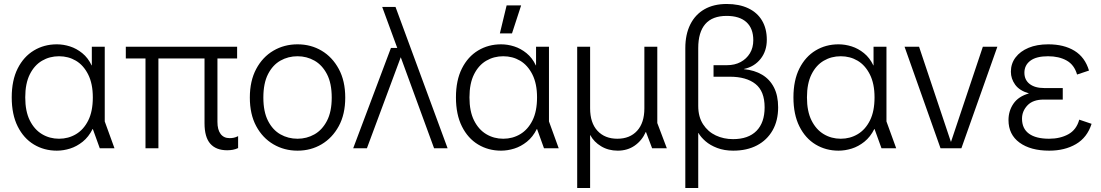

<svg xmlns="http://www.w3.org/2000/svg" viewBox="-20 -746 5539 966"><path d="M266 12Q202 12 150.5 -19Q99 -50 69 -110Q39 -170 39 -256Q39 -342 69 -401.5Q99 -461 150.5 -492Q202 -523 266 -523Q299 -523 332 -512.5Q365 -502 394 -478.5Q423 -455 441 -417H442V-511H507V-135L556 0H482L447 -97H446Q426 -57 396 -33Q366 -9 332.5 1.5Q299 12 266 12ZM277 -48Q324 -48 362.5 -71Q401 -94 424 -140Q447 -186 447 -256Q447 -325 423.5 -371.5Q400 -418 362 -440.5Q324 -463 277 -463Q230 -463 191.5 -440.5Q153 -418 130 -372Q107 -326 107 -256Q107 -186 130 -140Q153 -94 191.5 -71Q230 -48 277 -48Z M1123 10Q1067 10 1038 -23Q1009 -56 1009 -126V-479H1074V-133Q1074 -93 1090 -72Q1106 -51 1135 -51Q1146 -51 1156 -53Q1166 -55 1178 -61V-1Q1165 5 1151.5 7.5Q1138 10 1123 10ZM712 0V-479H777V0ZM613 -452V-511H1173V-452Z M1477 12Q1410 12 1355.5 -20Q1301 -52 1269 -111.5Q1237 -171 1237 -255Q1237 -339 1269 -399Q1301 -459 1355.5 -491Q1410 -523 1477 -523Q1544 -523 1598 -491Q1652 -459 1684.5 -399Q1717 -339 1717 -255Q1717 -171 1684.5 -111.5Q1652 -52 1598 -20Q1544 12 1477 12ZM1477 -48Q1523 -48 1562 -70Q1601 -92 1625 -138Q1649 -184 1649 -255Q1649 -327 1625 -373Q1601 -419 1562 -441Q1523 -463 1477 -463Q1430 -463 1391 -441Q1352 -419 1328.5 -373Q1305 -327 1305 -255Q1305 -184 1328.5 -138Q1352 -92 1391 -70Q1430 -48 1477 -48Z M2164 0 1989 -478 1983 -493 1903 -711H1970L2232 0ZM1757 0 1947 -505H2019L2015 -468H2000L1826 0Z M2501 12Q2437 12 2385.5 -19Q2334 -50 2304 -110Q2274 -170 2274 -256Q2274 -342 2304 -401.5Q2334 -461 2385.5 -492Q2437 -523 2501 -523Q2534 -523 2567 -512.5Q2600 -502 2629 -478.5Q2658 -455 2676 -417H2677V-511H2742V-135L2791 0H2717L2682 -97H2681Q2661 -57 2631 -33Q2601 -9 2567.5 1.5Q2534 12 2501 12ZM2512 -48Q2559 -48 2597.5 -71Q2636 -94 2659 -140Q2682 -186 2682 -256Q2682 -325 2658.5 -371.5Q2635 -418 2597 -440.5Q2559 -463 2512 -463Q2465 -463 2426.5 -440.5Q2388 -418 2365 -372Q2342 -326 2342 -256Q2342 -186 2365 -140Q2388 -94 2426.5 -71Q2465 -48 2512 -48ZM2495 -578 2529 -719H2602L2556 -578Z M2884 200V-511H2949V-201Q2949 -128 2986 -88Q3023 -48 3086 -48Q3149 -48 3185.5 -88Q3222 -128 3222 -201V-511H3287V-127L3335 0H3261L3230 -82H3229Q3210 -39 3173.5 -13.5Q3137 12 3088 12Q3041 12 3004.5 -10Q2968 -32 2950 -66H2949V200Z M3428 200V-504Q3428 -573 3453 -623Q3478 -673 3524.5 -699.5Q3571 -726 3636 -726Q3699 -726 3744.5 -704.5Q3790 -683 3814 -642.5Q3838 -602 3838 -546Q3838 -489 3806.5 -449.5Q3775 -410 3723 -399V-398Q3776 -393 3814.5 -370Q3853 -347 3874 -306Q3895 -265 3895 -206Q3895 -139 3867 -90Q3839 -41 3788.5 -14.5Q3738 12 3669 12Q3624 12 3588.5 -1.5Q3553 -15 3529.5 -35.5Q3506 -56 3494 -77H3493V200ZM3668 -46Q3745 -46 3786 -87.5Q3827 -129 3827 -206Q3827 -287 3781 -323.5Q3735 -360 3652 -360H3570V-418H3637Q3677 -418 3706.5 -434Q3736 -450 3753 -478Q3770 -506 3770 -544Q3770 -603 3735.5 -634.5Q3701 -666 3636 -666Q3564 -666 3528.5 -625Q3493 -584 3493 -504V-213Q3493 -158 3517.5 -120.5Q3542 -83 3581.5 -64.5Q3621 -46 3668 -46Z M4199 12Q4135 12 4083.5 -19Q4032 -50 4002 -110Q3972 -170 3972 -256Q3972 -342 4002 -401.5Q4032 -461 4083.5 -492Q4135 -523 4199 -523Q4232 -523 4265 -512.5Q4298 -502 4327 -478.5Q4356 -455 4374 -417H4375V-511H4440V-135L4489 0H4415L4380 -97H4379Q4359 -57 4329 -33Q4299 -9 4265.5 1.5Q4232 12 4199 12ZM4210 -48Q4257 -48 4295.5 -71Q4334 -94 4357 -140Q4380 -186 4380 -256Q4380 -325 4356.5 -371.5Q4333 -418 4295 -440.5Q4257 -463 4210 -463Q4163 -463 4124.5 -440.5Q4086 -418 4063 -372Q4040 -326 4040 -256Q4040 -186 4063 -140Q4086 -94 4124.5 -71Q4163 -48 4210 -48Z M4712 0 4531 -511H4604L4764 -33H4765L4925 -511H4998L4817 0Z M5259 12Q5165 12 5109.5 -28.5Q5054 -69 5054 -142Q5054 -188 5079 -224.5Q5104 -261 5157 -276Q5109 -290 5087.5 -320Q5066 -350 5066 -385Q5066 -426 5089.5 -457Q5113 -488 5155 -505.5Q5197 -523 5254 -523Q5333 -523 5386 -490.5Q5439 -458 5459 -391L5399 -371Q5385 -420 5346.5 -441.5Q5308 -463 5253 -463Q5194 -463 5164 -440.5Q5134 -418 5134 -380Q5134 -344 5160.5 -323.5Q5187 -303 5234 -303H5327V-245H5231Q5177 -245 5149.5 -216Q5122 -187 5122 -149Q5122 -99 5157 -73.5Q5192 -48 5258 -48Q5314 -48 5355 -70.5Q5396 -93 5410 -144L5472 -123Q5450 -54 5393.5 -21Q5337 12 5259 12Z"/></svg>

Font: TikTok Sans 24pt Light
Style: Regular
Weight: 300
Version: Version 4.000